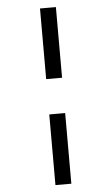

<svg xmlns="http://www.w3.org/2000/svg" viewBox="-64 -842 629 1083"><g transform="rotate(-5 250.0 -300.0)"><path d="M205 -800H295V-400H205ZM205 -200H295V200H205Z"/></g></svg>

Font: kids-team
Style: team
Weight: 400
Designer: Ryoichi Tsunekawa, Thomas Gollenia, Laura Emeder
Foundry: Ryoichi Tsunekawa, Thomas Gollenia, Laura Emeder
Version: Version 2.000